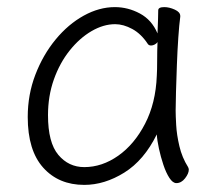

<svg xmlns="http://www.w3.org/2000/svg" viewBox="-20 -504 615 540"><path d="M487 -457Q484 -435 481.5 -398.5Q479 -362 477.5 -321.5Q476 -281 475 -246Q474 -211 474 -193Q474 -180 475.5 -152.5Q477 -125 484.5 -93Q492 -61 509 -34Q511 -30 511 -27Q511 -16 500.5 -2.5Q490 11 476 11Q466 11 456.5 -3.5Q447 -18 439.5 -40.5Q432 -63 427 -86Q422 -109 421 -126Q385 -53 329.5 -18.5Q274 16 217 16Q145 16 101.5 -32.5Q58 -81 58 -175Q58 -238 79.5 -294Q101 -350 136.5 -393Q172 -436 215.5 -460Q259 -484 303 -484Q340 -484 373.5 -466Q407 -448 423 -410Q424 -433 424.5 -450.5Q425 -468 425 -475Q425 -484 442 -484Q456 -484 471.5 -477Q487 -470 487 -459ZM423 -386Q421 -382 415.5 -379Q410 -376 405 -376Q399 -376 396 -380Q377 -409 352 -422.5Q327 -436 304 -436Q271 -436 237.5 -416.5Q204 -397 176 -362Q148 -327 131.5 -280.5Q115 -234 115 -180Q115 -103 144 -68.5Q173 -34 217 -34Q267 -34 312.5 -66Q358 -98 388 -156Q418 -214 421 -291Q422 -306 422 -333.5Q422 -361 423 -386Z"/></svg>

Font: Moon Stars Kai T Light
Style: Regular
Weight: 300
Designer: GuiWonder
Version: Version 1.101